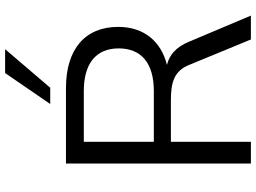

<svg xmlns="http://www.w3.org/2000/svg" viewBox="-142 -834 977 732"><g transform="rotate(-90 346.0 -468.5)"><path d="M88 0H171V-305H329C397 -305 442 -293 465 -233L561 0H652L552 -237C532 -285 502 -311 464 -320C553 -342 609 -407 609 -506C609 -632 524 -705 376 -705H88ZM364 -370H171V-637H364C470 -637 527 -590 527 -504C527 -417 470 -370 364 -370ZM315 -765H377L524 -937H433Z"/></g></svg>

Font: Poppy and Pepper
Style: Regular
Weight: 400
Designer: Thy Ha
Foundry: Thy Ha
Version: Version 0.001;Glyphs 3.2 (3227)